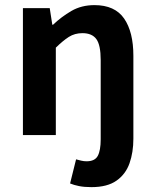

<svg xmlns="http://www.w3.org/2000/svg" viewBox="-20 -541 622 769"><path d="M346.2 208.5Q317.4 208.5 296.6 204.3Q275.9 200.2 260.7 193.8L284.7 97.2Q294.9 100.1 305.4 102.5Q315.9 105 326.7 105Q359.9 105 371.6 83.3Q383.3 61.5 383.3 17.1V-300.8Q383.3 -360.4 366 -384.3Q348.6 -408.2 310.1 -408.2Q279.3 -408.2 255.6 -393.1Q231.9 -377.9 203.6 -350.1V0H71.8V-508.3H179.2L189.5 -441.9H192.4Q225.6 -473.6 265.9 -497.1Q306.2 -520.5 358.4 -520.5Q439.9 -520.5 477.1 -466.8Q514.2 -413.1 514.2 -317.4V14.6Q514.2 68.8 498.8 112.8Q483.4 156.7 446.5 182.6Q409.7 208.5 346.2 208.5Z"/></svg>

Font: Akatab ExtraBold
Style: Regular
Weight: 800
Designer: SIL International
Foundry: SIL International
Version: Version 3.000